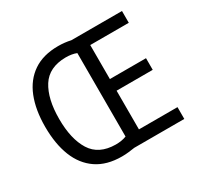

<svg xmlns="http://www.w3.org/2000/svg" viewBox="-155 -908 1135 1100"><g transform="rotate(-30 412.5 -357.5)"><path d="M352 -723Q395 -723 435 -714H770V-636H515V-411H754V-334H515V-78H770V0H439Q419 3 398 5.5Q377 8 354 8Q254 8 188 -37Q122 -82 89.5 -164Q57 -246 57 -359Q57 -471 89.5 -552.5Q122 -634 187.5 -678.5Q253 -723 352 -723ZM357 -645Q246 -644 197.5 -567.5Q149 -491 149 -358Q149 -225 197.5 -147.5Q246 -70 357 -69Q398 -69 428 -81V-633Q399 -645 357 -645Z"/></g></svg>

Font: Noto Sans Gurmukhi UI SemiCondensed
Style: Regular
Weight: 400
Width: 4
Designer: Jelle Bosma - Monotype Design Team
Foundry: Monotype Imaging Inc.
Version: Version 2.004; ttfautohint (v1.8.4.7-5d5b)